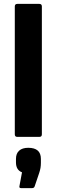

<svg xmlns="http://www.w3.org/2000/svg" viewBox="-20 -703 291 986"><path d="M69 0Q56 0 56 -13V-670Q56 -683 69 -683H182Q195 -683 195 -670V-13Q195 0 182 0ZM88 263Q77 263 80 252L93 182Q62 170 62 131V113Q62 85 78.5 70.5Q95 56 125 56Q190 56 190 113V133Q190 147 188 159Q186 171 181 186L158 254Q155 263 145 263Z"/></svg>

Font: Sofia Sans ExtraBold
Style: Regular
Weight: 800
Designer: Botio Nikoltchev, Ani Petrova
Foundry: lettersoup
Version: Version 4.101; ttfautohint (v1.8.4.7-5d5b)